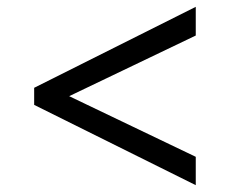

<svg xmlns="http://www.w3.org/2000/svg" viewBox="-20 -563 704 562"><path d="M553 -21 80 -256V-306L553 -543V-459L182.5 -281.5L553 -104Z"/></svg>

Font: Merriweather 72pt ExtraBold
Style: Regular
Weight: 800
Version: Version 2.100